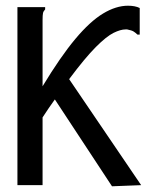

<svg xmlns="http://www.w3.org/2000/svg" viewBox="-20 -648 540 672"><path d="M41 -623H138V-615Q132 -609 130.5 -602Q129 -595 129 -578V-346Q192 -450 243.5 -511.5Q295 -573 340.5 -600.5Q386 -628 428 -628Q453 -628 469 -620V-537V-527H461Q455 -533 448 -537.5Q441 -542 425 -545Q423 -545 419 -545Q402 -545 377.5 -533Q353 -521 315.5 -483.5Q278 -446 222 -371L474 0L372 4L172 -300Q151 -271 129 -237V0H41Z"/></svg>

Font: Inconsolata Medium
Style: Regular
Weight: 500
Monospace: yes
Designer: Raph Levien, Cyreal, Brenton Simpson
Foundry: Raph Levien, Cyreal, Google
Version: Version 3.001; ttfautohint (v1.8.2.53-6de2)